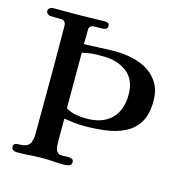

<svg xmlns="http://www.w3.org/2000/svg" viewBox="-109 -850 960 965"><g transform="rotate(15 371.0 -367.0)"><path d="M530 -417Q530 -494 481 -532Q432 -570 360 -570H324Q305 -570 286 -567Q267 -564 248 -560V-271Q271 -256 300 -251Q329 -246 356 -246Q439 -246 484.5 -290.5Q530 -335 530 -417ZM659 -418Q659 -348 633 -306Q607 -264 563 -242.5Q519 -221 465 -214Q411 -207 354 -207Q328 -207 301.5 -210Q275 -213 249 -217V-98Q249 -85 250.5 -70.5Q252 -56 260 -45.5Q268 -35 285 -35Q293 -35 301.5 -35.5Q310 -36 318 -36Q327 -36 336.5 -32Q346 -28 346 -17Q346 -1 333 3Q320 7 308 7Q281 7 253.5 5Q226 3 199 3Q165 3 130 5.5Q95 8 60 8Q50 8 42 2.5Q34 -3 34 -14Q34 -26 42.5 -29.5Q51 -33 62 -33Q73 -33 81 -34Q113 -39 121 -60Q129 -81 129 -109Q129 -192 129.5 -276Q130 -360 130 -443Q130 -499 129.5 -555Q129 -611 129 -666Q129 -696 102 -696Q89 -696 76.5 -696.5Q64 -697 51 -697Q41 -697 33.5 -703Q26 -709 26 -719Q26 -728 34.5 -733.5Q43 -739 50 -739H182Q217 -739 251.5 -740.5Q286 -742 320 -742Q331 -742 337 -738.5Q343 -735 343 -723Q343 -713 335 -708.5Q327 -704 318 -704Q307 -704 295.5 -703.5Q284 -703 273 -703Q263 -703 255.5 -697Q248 -691 248 -680Q248 -661 248 -642Q248 -623 247 -604Q288 -605 329 -607.5Q370 -610 410 -610Q456 -610 500.5 -600Q545 -590 580.5 -567.5Q616 -545 637.5 -508.5Q659 -472 659 -418Z"/></g></svg>

Font: Kaisei HarunoUmi
Style: Bold
Weight: 700
Designer: Font-Kai, 金井和夫
Foundry: KAZUO KANAI
Version: Version 5.003